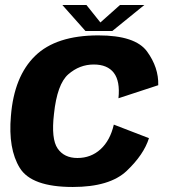

<svg xmlns="http://www.w3.org/2000/svg" viewBox="-20 -739 672 765"><path d="M270 6Q417.5 6 485.2 -58.5Q553 -123 573.5 -188.5L433.5 -242.5Q419 -179.5 380.8 -144.5Q342.5 -109.5 288.5 -109.5Q235.5 -109.5 209.5 -147.5Q183.5 -185.5 195 -284.5Q207.5 -404 252.2 -443Q297 -482 353.5 -482Q408 -482 433.5 -448.8Q459 -415.5 452 -347.5L610.5 -399.5Q612.5 -470 565.8 -534Q519 -598 372 -598Q203.5 -598 119.8 -516.2Q36 -434.5 23.5 -277Q12 -146 58.8 -70Q105.5 6 270 6ZM320.5 -615.5H427.5L555 -719H458L380 -649.5L324.5 -719H228.5Z"/></svg>

Font: Anybody UltraCondensed Thin
Style: Bold Italic
Weight: 700
Italic angle: -10°
Version: Version 1.111